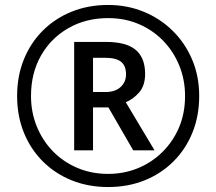

<svg xmlns="http://www.w3.org/2000/svg" viewBox="-20 -744 872 774"><path d="M416 10Q336 10 269 -17Q202 -44 152.5 -93.5Q103 -143 76 -210Q49 -277 49 -357Q49 -437 76 -504Q103 -571 152.5 -620.5Q202 -670 269 -697Q336 -724 416 -724Q492 -724 558.5 -697Q625 -670 675.5 -620.5Q726 -571 754.5 -504Q783 -437 783 -357Q783 -277 756 -210Q729 -143 679.5 -93.5Q630 -44 563 -17Q496 10 416 10ZM416 -43Q480 -43 536 -66Q592 -89 635 -131.5Q678 -174 702 -231Q726 -288 726 -357Q726 -422 703 -479Q680 -536 638.5 -579Q597 -622 540.5 -646.5Q484 -671 416 -671Q326 -671 255.5 -630.5Q185 -590 145 -519.5Q105 -449 105 -357Q105 -292 128 -235Q151 -178 192.5 -135Q234 -92 291 -67.5Q348 -43 416 -43ZM279 -138V-575H407Q489 -575 527 -543Q565 -511 565 -446Q565 -399 541 -371.5Q517 -344 487 -332L603 -138H517L417 -311H355V-138ZM405 -373Q444 -373 466 -393Q488 -413 488 -444Q488 -479 468 -495Q448 -511 404 -511H355V-373Z"/></svg>

Font: Noto Sans Cypro Minoan
Style: Regular
Weight: 400
Designer: David Williams
Foundry: David Williams
Version: Version 1.503; ttfautohint (v1.8.4.7-5d5b)